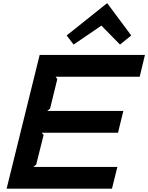

<svg xmlns="http://www.w3.org/2000/svg" viewBox="-20 -1143 898 1163"><path d="M690.9 -131.8 658.2 0H20L220.2 -810.1H857.9L826.2 -678.2H316.9L327.1 -664.1L283.2 -484.9L266.1 -471.2H727.1L694.8 -338.9H232.9L244.1 -325.2L199.2 -146L182.1 -131.8ZM629.9 -1123 774.9 -928.2 707 -873 594.2 -987.8 425.8 -873 383.8 -928.2 627.9 -1123Z"/></svg>

Font: Sinkin Sans 600 SemiBold Italic
Style: Regular
Weight: 600
Italic angle: -112°
Designer: Keith Bates
Foundry: K-Type
Version: Sinkin Sans (version 1.0)  by Keith Bates   •   © 2014   www